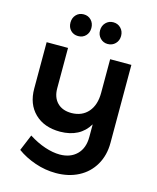

<svg xmlns="http://www.w3.org/2000/svg" viewBox="-136 -844 928 1136"><g transform="rotate(15 327.5 -276.0)"><path d="M298 -684Q298 -655 280 -636.5Q262 -618 234 -618Q206 -618 188 -636.5Q170 -655 170 -684Q170 -713 188 -732Q206 -751 234 -751Q262 -751 280 -732Q298 -713 298 -684ZM480 -684Q480 -656 461.5 -637Q443 -618 415 -618Q388 -618 369.5 -637Q351 -656 351 -684Q351 -713 369.5 -732Q388 -751 415 -751Q443 -751 461.5 -732Q480 -713 480 -684ZM583 -535V-57Q583 19 549 77.5Q515 136 454.5 167.5Q394 199 316 199Q251 199 188.5 177.5Q126 156 78 121L119 22Q169 54 218.5 70.5Q268 87 310 87Q375 87 414 48.5Q453 10 453 -59V-136Q399 -45 277 -44Q179 -44 121.5 -100Q64 -156 64 -251V-535H195V-288Q195 -232 226.5 -200Q258 -168 314 -168Q379 -169 416 -212Q453 -255 453 -329V-535Z"/></g></svg>

Font: TypoPRO Montserrat Alternates
Style: Regular
Weight: 500
Designer: Julieta Ulanovsky
Foundry: Julieta Ulanovsky
Version: Version 6.001